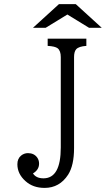

<svg xmlns="http://www.w3.org/2000/svg" viewBox="-20 -899 540 938"><path d="M268.1 -878.9H350.1L477.1 -763.2H415L309.1 -828.1L203.1 -763.2H141.1ZM212.9 -710H401.9V-674.8Q365.2 -672.4 352.5 -658.7Q341.8 -647 341.8 -620.1V-175.8Q341.8 -91.3 313 -45.9Q271 19 197.8 19Q141.1 19 104.5 -14.2Q64.9 -49.3 64.9 -96.7Q64.9 -124.5 83.5 -139.2Q98.1 -150.9 116.7 -150.9Q146.5 -150.9 162.1 -128.9Q170.9 -116.2 170.9 -99.6Q170.9 -69.3 141.1 -51.8Q156.2 -27.8 192.4 -27.8Q276.9 -27.8 276.9 -178.2V-620.1Q276.9 -650.9 261.7 -663.1Q249 -672.9 212.9 -674.8Z"/></svg>

Font: BIZ UDMincho
Style: Regular
Weight: 400
Monospace: yes
Designer: TypeBank Co., Ltd.
Foundry: Morisawa Inc.
Version: Version 1.06